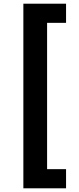

<svg xmlns="http://www.w3.org/2000/svg" viewBox="-20 -852 428 1038"><path d="M337.1 -832V-728.5H234.6V62.5H337.1V166H106.3V-832Z"/></svg>

Font: Noto Sans Oriya
Style: Regular
Weight: 400
Designer: Amélie Bonet and Sol Matas
Foundry: Google LLC
Version: Version 2.006